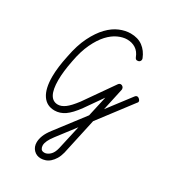

<svg xmlns="http://www.w3.org/2000/svg" viewBox="-192 -650 886 992"><g transform="rotate(30 251.5 -154.0)"><path d="M408 -469Q409 -466 409 -464Q409 -462 409 -461Q409 -455 404 -450Q399 -445 389 -445Q380 -445 375 -457Q364 -486 342 -500Q320 -514 291 -514Q266 -514 237.5 -501Q209 -488 183 -460Q157 -432 135 -386Q113 -340 101 -275Q87 -205 87 -154Q87 -43 148 -43Q158 -43 168.5 -47Q179 -51 190 -59Q201 -67 214 -81Q227 -95 243 -116L364 -289Q370 -297 378 -297Q385 -297 390.5 -291.5Q396 -286 396 -279V-275L367 -142L470 -277Q476 -285 483 -285Q490 -285 496.5 -278.5Q503 -272 503 -266Q503 -260 498 -256L349 -60L302 155Q296 178 286 194.5Q276 211 263.5 222Q251 233 237 237.5Q223 242 211 242Q185 242 168 224.5Q151 207 151 180Q151 161 159.5 139Q168 117 189 90L316 -76L343 -197L271 -94Q237 -47 208.5 -27.5Q180 -8 148 -8Q101 -8 76 -45.5Q51 -83 51 -154Q51 -181 55 -213.5Q59 -246 67 -283Q81 -357 106.5 -408Q132 -459 162.5 -490.5Q193 -522 226.5 -536Q260 -550 291 -550Q335 -550 364 -528.5Q393 -507 408 -469ZM299 5 217 112Q186 152 186 178Q186 189 191.5 198Q197 207 212 207Q228 207 244 192.5Q260 178 267 148Z"/></g></svg>

Font: Gruenewald VA
Style: Regular
Weight: 400
Designer: Peter Wiegel
Foundry: Peter Wiegel, nach dem Schriftentwurf von Dr. H. Gr¸newald
Version: Version 0.007